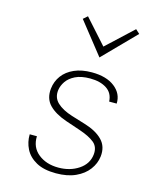

<svg xmlns="http://www.w3.org/2000/svg" viewBox="-111 -795 694 876"><g transform="rotate(15 236.0 -357.0)"><path d="M238 7.5Q180.5 7.5 144.5 -12.5Q108.5 -32.5 92.2 -64.8Q76 -97 77 -133.5H111Q109 -81 146.8 -50.8Q184.5 -20.5 242 -20.5Q297 -20.5 337.5 -47.5Q378 -74.5 383 -119.5Q387 -156 363 -175.8Q339 -195.5 293 -211L223.5 -234.5Q168 -253.5 139.8 -283Q111.5 -312.5 116.5 -360Q120.5 -395 140.5 -422Q160.5 -449 195.5 -464.5Q230.5 -480 278.5 -480Q347.5 -480 386.8 -449.2Q426 -418.5 424 -371.5H388.5Q386.5 -411.5 356.2 -431.2Q326 -451 278 -451Q235.5 -451 208.2 -437.5Q181 -424 167.2 -403.8Q153.5 -383.5 150.5 -362.5Q145.5 -326 170.5 -302.5Q195.5 -279 241.5 -264.5L306.5 -244.5Q363 -227.5 392.2 -197.2Q421.5 -167 416 -119.5Q412 -85.5 390.2 -56.5Q368.5 -27.5 330.2 -10Q292 7.5 238 7.5ZM422 -722.5 441 -705 293.5 -554.5 174.5 -705 194.5 -722.5 298 -607Z"/></g></svg>

Font: Karla ExtraLight
Style: Italic
Weight: 250
Italic angle: -8°
Designer: Jonathan Pinhorn
Version: Version 2.004;gftools[0.9.33]